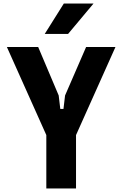

<svg xmlns="http://www.w3.org/2000/svg" viewBox="-20 -1066 690 1086"><path d="M196 -800 312 -526 321 -450H339L348 -526L467 -800H633L410 -302V0H242V-302L19 -800ZM233 -874 341 -1046H509L365 -874Z"/></svg>

Font: Martian Mono SemiCondensed
Style: Bold
Weight: 700
Width: 4
Designer: Roman Shamin
Foundry: Evil Martians
Version: Version 1.000